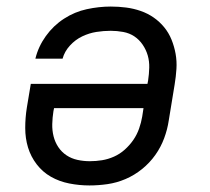

<svg xmlns="http://www.w3.org/2000/svg" viewBox="-20 -558 640 586"><path d="M253 8Q222 8 191.5 2Q161 -4 135.5 -18.5Q110 -33 92 -56.5Q74 -80 65.5 -108Q57 -136 57 -167.5Q57 -199 62 -230L74 -302H430L432 -312Q435 -332 435.5 -351.5Q436 -371 431 -388.5Q426 -406 415.5 -421.5Q405 -437 390 -447Q375 -457 356 -460.5Q337 -464 318 -464Q296 -464 274 -460.5Q252 -457 231 -447Q210 -437 193.5 -419Q177 -401 171 -379H88Q97 -416 120 -448Q143 -480 175.5 -501Q208 -522 245 -530Q282 -538 318 -538Q342 -538 365 -535Q388 -532 409.5 -524.5Q431 -517 449 -504.5Q467 -492 481 -475Q495 -458 503.5 -437Q512 -416 516 -393.5Q520 -371 518.5 -347.5Q517 -324 513 -300L495 -190Q491 -163 481 -136Q471 -109 454 -85Q437 -61 413.5 -42Q390 -23 363 -11.5Q336 0 308 4Q280 8 253 8ZM254 -66Q273 -66 291.5 -69Q310 -72 328 -80Q346 -88 361 -101.5Q376 -115 387 -131Q398 -147 404.5 -165.5Q411 -184 414 -202L418 -228H145L143 -218Q140 -199 139.5 -179.5Q139 -160 143.5 -142Q148 -124 158 -109Q168 -94 183 -84Q198 -74 216.5 -70Q235 -66 254 -66Z"/></svg>

Font: Iosevka Curly Extended Oblique
Style: Regular
Weight: 400
Width: 7
Italic angle: -9°
Monospace: yes
Designer: Belleve Invis
Foundry: Belleve Invis
Version: Version 11.1.0; ttfautohint (v1.8.3)